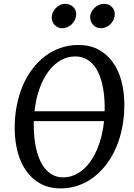

<svg xmlns="http://www.w3.org/2000/svg" viewBox="-20 -992 715 1021"><path d="M515.6 -841.8Q503.9 -841.8 493.7 -846.4Q483.4 -851.1 475.8 -859.1Q468.3 -867.2 463.9 -877.7Q459.5 -888.2 459.5 -900.4Q459.5 -915 466.1 -928Q472.7 -940.9 483.2 -950.7Q493.7 -960.4 506.3 -966.1Q519 -971.7 530.8 -971.7Q558.6 -971.7 574.5 -955.6Q590.3 -939.5 590.3 -917Q590.3 -902.3 584.5 -888.7Q578.6 -875 568.4 -864.5Q558.1 -854 544.4 -847.9Q530.8 -841.8 515.6 -841.8ZM310.5 -841.8Q299.3 -841.8 289.1 -846.4Q278.8 -851.1 271.2 -858.6Q263.7 -866.2 259.3 -876.5Q254.9 -886.7 254.9 -898.4Q254.9 -913.1 261.2 -926.3Q267.6 -939.5 277.6 -949.7Q287.6 -960 300 -965.8Q312.5 -971.7 325.2 -971.7Q338.9 -971.7 350.1 -967.3Q361.3 -962.9 369.1 -955.3Q377 -947.8 381.1 -937.7Q385.3 -927.7 385.3 -916.5Q385.3 -901.9 379.2 -888.2Q373 -874.5 362.8 -864.3Q352.5 -854 338.9 -847.9Q325.2 -841.8 310.5 -841.8ZM302.7 9.8Q240.7 9.8 195.1 -15.4Q149.4 -40.5 119.4 -83.3Q89.4 -126 74.2 -182.6Q59.1 -239.3 58.1 -302.2Q57.1 -366.7 68.1 -425.3Q79.1 -483.9 100.1 -533.9Q121.1 -584 151.6 -624.5Q182.1 -665 220.2 -693.6Q258.3 -722.2 302.7 -737.5Q347.2 -752.9 396.5 -752.9Q458.5 -752.9 503.9 -728.3Q549.3 -703.6 579.6 -661.6Q609.9 -619.6 625 -563.7Q640.1 -507.8 641.1 -444.8Q642.1 -380.4 631.3 -321.5Q620.6 -262.7 599.4 -212.2Q578.1 -161.6 547.6 -120.6Q517.1 -79.6 479.2 -50.5Q441.4 -21.5 396.7 -5.9Q352.1 9.8 302.7 9.8ZM536.1 -400.4Q536.6 -407.2 536.6 -414.6Q536.6 -421.9 536.6 -429.2Q535.6 -488.8 525.4 -537.1Q515.1 -585.4 495.6 -619.9Q476.1 -654.3 447 -673.1Q418 -691.9 379.9 -691.9Q338.4 -691.9 302 -670.9Q265.6 -649.9 237.1 -611.3Q208.5 -572.8 189.5 -519Q170.4 -465.3 163.6 -400.4ZM316.4 -48.8Q357.9 -48.8 394.5 -70.6Q431.2 -92.3 459.7 -131.8Q488.3 -171.4 507.3 -226.3Q526.4 -281.2 533.2 -347.7H159.7Q159.7 -339.4 159.4 -331.5Q159.2 -323.7 159.7 -315.4Q160.6 -256.8 170.9 -207.8Q181.2 -158.7 200.7 -123.3Q220.2 -87.9 249 -68.4Q277.8 -48.8 316.4 -48.8Z"/></svg>

Font: Merriweather
Style: Italic
Weight: 400
Italic angle: -7°
Designer: Eben Sorkin ( eben@eyebytes.com )
Foundry: Eben Sorkin ( eben@eyebytes.com )
Version: Version 1.005; ttfautohint (v0.97) -l 13 -r 13 -G 200 -x 24 